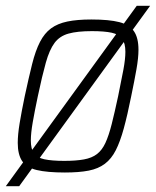

<svg xmlns="http://www.w3.org/2000/svg" viewBox="-27 -585 536 660"><path d="M-7 55 443 -565H489L39 55ZM196 8Q135 8 99.5 -0.5Q64 -9 49 -31.5Q34 -54 34 -94Q34 -122 40.5 -161.5Q47 -201 58 -254Q72 -319 83.5 -365Q95 -411 110.5 -441Q126 -471 148.5 -487.5Q171 -504 204.5 -511Q238 -518 287 -518Q348 -518 383 -509Q418 -500 433.5 -477.5Q449 -455 449 -414Q449 -386 442 -346.5Q435 -307 424 -254Q411 -189 398.5 -143.5Q386 -98 371 -68.5Q356 -39 333.5 -22Q311 -5 278 1.5Q245 8 196 8ZM194 -32Q234 -32 261.5 -37Q289 -42 306.5 -55.5Q324 -69 335.5 -94Q347 -119 357 -158.5Q367 -198 379 -254Q390 -307 397 -344.5Q404 -382 404 -407Q404 -436 393 -451.5Q382 -467 357 -472.5Q332 -478 289 -478Q239 -478 208.5 -469.5Q178 -461 160.5 -437.5Q143 -414 130.5 -369.5Q118 -325 103 -254Q92 -202 85.5 -164.5Q79 -127 79 -102Q79 -73 89.5 -58Q100 -43 125.5 -37.5Q151 -32 194 -32Z"/></svg>

Font: Saira SemiCondensed ExtraLight
Style: Italic
Weight: 250
Width: 4
Italic angle: -12°
Designer: Hector Gatti with collaboration of the Omnibus-Type team
Foundry: Omnibus-Type
Version: Version 1.101